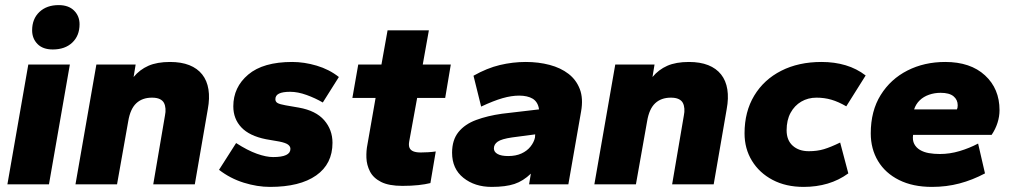

<svg xmlns="http://www.w3.org/2000/svg" viewBox="-20 -723 3967 753"><path d="M9 0 91 -470H254L172 0ZM187 -529Q148 -529 127 -550.5Q106 -572 106 -604Q106 -649 134.5 -676Q163 -703 210 -703Q249 -703 270.5 -681.5Q292 -660 292 -628Q292 -583 263.5 -556Q235 -529 187 -529Z M276 0 358 -470H512L504 -421Q528 -450 562 -465Q596 -480 647 -480Q691 -480 722.5 -467.5Q754 -455 773 -431Q792 -407 797.5 -372.5Q803 -338 795 -295L744 0H581L627 -270Q630 -284 629 -297Q628 -310 623 -319.5Q618 -329 606.5 -334.5Q595 -340 576 -340Q538 -340 514.5 -318Q491 -296 483 -248L439 0Z M1039 10Q989 10 936 -6.5Q883 -23 839 -57L906 -162Q951 -133 987.5 -120Q1024 -107 1051 -107Q1085 -107 1102 -115Q1119 -123 1119 -139Q1119 -149 1109.5 -156Q1100 -163 1075 -168L1023 -177Q958 -190 926.5 -223.5Q895 -257 895 -306Q895 -381 953.5 -430.5Q1012 -480 1126 -480Q1173 -480 1222 -465.5Q1271 -451 1309 -421L1246 -321Q1217 -338 1182.5 -350.5Q1148 -363 1118 -363Q1089 -363 1074.5 -356Q1060 -349 1060 -334Q1060 -324 1068.5 -319Q1077 -314 1100 -310L1152 -301Q1219 -289 1251.5 -251.5Q1284 -214 1284 -163Q1284 -80 1220 -35Q1156 10 1039 10Z M1558 6Q1505 6 1474.5 -9.5Q1444 -25 1431 -50.5Q1418 -76 1417 -104Q1416 -132 1421 -156L1453 -339H1362L1385 -470H1476L1500 -604H1662L1638 -470H1748L1726 -339H1616L1585 -169Q1582 -153 1586 -143.5Q1590 -134 1601 -129.5Q1612 -125 1630 -125Q1643 -125 1659.5 -126Q1676 -127 1689 -129L1668 -5Q1648 0 1620.5 3Q1593 6 1558 6Z M1908 10Q1842 10 1797.5 -25.5Q1753 -61 1753 -124Q1753 -174 1778 -205Q1803 -236 1847.5 -252.5Q1892 -269 1949 -277L2094 -294Q2092 -309 2085.5 -319.5Q2079 -330 2069 -336Q2059 -342 2045.5 -345Q2032 -348 2016 -348Q1986 -348 1951 -338Q1916 -328 1867 -305L1837 -426Q1890 -456 1940.5 -468Q1991 -480 2042 -480Q2092 -480 2135.5 -468.5Q2179 -457 2209.5 -433.5Q2240 -410 2254 -373.5Q2268 -337 2259 -286L2209 0H2055L2062 -42Q2032 -13 1997.5 -1.5Q1963 10 1908 10ZM1973 -111Q2003 -111 2025 -121Q2047 -131 2060.5 -148Q2074 -165 2078 -183L2079 -196L1988 -184Q1947 -178 1932 -167.5Q1917 -157 1917 -141Q1917 -127 1931.5 -119Q1946 -111 1973 -111Z M2311 0 2393 -470H2547L2539 -421Q2563 -450 2597 -465Q2631 -480 2682 -480Q2726 -480 2757.5 -467.5Q2789 -455 2808 -431Q2827 -407 2832.5 -372.5Q2838 -338 2830 -295L2779 0H2616L2662 -270Q2665 -284 2664 -297Q2663 -310 2658 -319.5Q2653 -329 2641.5 -334.5Q2630 -340 2611 -340Q2573 -340 2549.5 -318Q2526 -296 2518 -248L2474 0Z M3132 10Q3062 10 3010 -17.5Q2958 -45 2929 -92.5Q2900 -140 2900 -200Q2900 -285 2938 -348Q2976 -411 3044 -445.5Q3112 -480 3202 -480Q3253 -480 3296.5 -467Q3340 -454 3375 -427L3299 -306Q3268 -324 3240.5 -332Q3213 -340 3182 -340Q3149 -340 3122.5 -324.5Q3096 -309 3080.5 -280.5Q3065 -252 3065 -212Q3065 -173 3089 -151.5Q3113 -130 3152 -130Q3185 -130 3211.5 -138Q3238 -146 3275 -164L3307 -43Q3270 -16 3226 -3Q3182 10 3132 10Z M3635 10Q3560 10 3506 -17Q3452 -44 3423.5 -91.5Q3395 -139 3395 -200Q3395 -288 3434 -350.5Q3473 -413 3539 -446.5Q3605 -480 3687 -480Q3786 -480 3843 -427.5Q3900 -375 3900 -291Q3900 -266 3892 -241Q3884 -216 3869 -194H3561Q3558 -173 3565.5 -158.5Q3573 -144 3588 -135Q3603 -126 3623 -122.5Q3643 -119 3666 -119Q3705 -119 3743.5 -130.5Q3782 -142 3816 -160L3843 -43Q3794 -17 3743 -3.5Q3692 10 3635 10ZM3565 -294H3733Q3736 -300 3736 -310Q3736 -332 3719.5 -345.5Q3703 -359 3669 -359Q3645 -359 3623.5 -351.5Q3602 -344 3587 -329.5Q3572 -315 3565 -294Z"/></svg>

Font: Gantari ExtraBold
Style: Italic
Weight: 800
Italic angle: -10°
Designer: Anugrah Pasau
Foundry: Lafontype
Version: Version 1.000